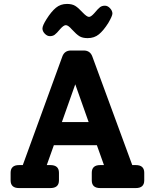

<svg xmlns="http://www.w3.org/2000/svg" viewBox="-20 -957 789 977"><path d="M196 -812Q196 -827 217 -860Q241 -898 264.5 -917.5Q288 -937 321 -937Q347 -937 363 -927Q379 -917 401 -893Q422 -871 433 -871Q443 -871 460 -890Q479 -913 489 -920.5Q499 -928 514 -928Q528 -928 540 -915Q552 -902 552 -888Q552 -876 531 -840Q507 -802 483.5 -782.5Q460 -763 426 -763Q400 -763 384.5 -772.5Q369 -782 346 -807Q327 -829 315 -829Q304 -829 287 -810Q268 -787 258 -780Q248 -773 234 -773Q220 -773 208 -785.5Q196 -798 196 -812ZM671 -117Q714 -117 714 -78V-39Q714 0 671 0H490Q447 0 447 -39V-78Q447 -117 490 -117H509L473 -218H254L218 -117H236Q280 -117 280 -78V-39Q280 0 236 0H77Q34 0 34 -39V-78Q34 -117 77 -117H96L297 -669Q308 -700 341 -700H406Q439 -700 450 -669L653 -117ZM295 -336H431L363 -528Z"/></svg>

Font: Solway
Style: Bold
Weight: 700
Designer: Mariya V. Pigoulevskaya
Foundry: The Northern Block Ltd.
Version: Version 1.000;hotconv 1.0.109;makeotfexe 2.5.65596